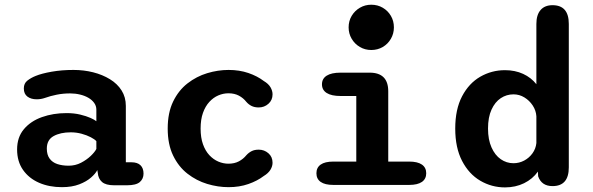

<svg xmlns="http://www.w3.org/2000/svg" viewBox="-20 -784 2516 814"><path d="M464 1.5Q428.5 1.5 412.5 -12.5Q396.5 -26.5 394.5 -51.5L392.5 -63Q385.5 -48.5 366.2 -31.5Q347 -14.5 316 -2.5Q285 9.5 242.5 9.5Q188.5 9.5 145.5 -9.2Q102.5 -28 77.5 -63.8Q52.5 -99.5 52.5 -150.5Q52.5 -202 81.2 -236.2Q110 -270.5 157.8 -287.5Q205.5 -304.5 262 -304.5Q294 -304.5 320 -298.2Q346 -292 363.8 -284Q381.5 -276 388.5 -270V-319Q388.5 -335 379.2 -347.8Q370 -360.5 354.5 -369.5Q339 -378.5 319 -383.2Q299 -388 277.5 -388Q247.5 -388 220.2 -382.5Q193 -377 172.5 -369.5Q162.5 -366 153.5 -364.5Q144.5 -363 135.5 -363Q111.5 -363 96.2 -374.5Q81 -386 81 -409Q81 -430.5 96 -442.2Q111 -454 131 -462Q156.5 -472.5 199 -480Q241.5 -487.5 291.5 -487.5Q335 -487.5 374.8 -477.5Q414.5 -467.5 446 -448.2Q477.5 -429 495.5 -400.5Q513.5 -372 513.5 -335V-96H537.5Q562.5 -96 575.5 -83.5Q588.5 -71 588.5 -48Q588.5 -26 572.8 -12.2Q557 1.5 518 1.5ZM388.5 -185.5Q381.5 -193.5 364.8 -202.2Q348 -211 325.8 -217Q303.5 -223 280 -223Q236 -223 207.2 -207Q178.5 -191 178.5 -154Q178.5 -128 190.2 -111.8Q202 -95.5 223 -88.5Q244 -81.5 271 -81.5Q299.5 -81.5 323.5 -94Q347.5 -106.5 364.8 -123Q382 -139.5 388.5 -152.5Z M949 9.5Q904 9.5 858.5 -4.2Q813 -18 775 -47.5Q737 -77 714 -124.5Q691 -172 691 -239Q691 -306 714 -353.5Q737 -401 775 -430.5Q813 -460 858.5 -473.8Q904 -487.5 949 -487.5Q995 -487.5 1033 -474.5Q1071 -461.5 1098.5 -440.5Q1118 -429 1126.8 -414Q1135.5 -399 1135.5 -384Q1135.5 -359.5 1118 -344Q1100.5 -328.5 1077 -328.5Q1059 -328.5 1046.5 -334.8Q1034 -341 1024.5 -352Q1011.5 -368.5 992.8 -378.5Q974 -388.5 948.5 -388.5Q926.5 -388.5 905.5 -379.5Q884.5 -370.5 867.5 -352Q850.5 -333.5 840.5 -305.5Q830.5 -277.5 830.5 -239Q830.5 -200.5 840.5 -172.5Q850.5 -144.5 867.5 -126.2Q884.5 -108 905.5 -99Q926.5 -90 948.5 -90Q974 -90 992.8 -100Q1011.5 -110 1024.5 -126Q1034.5 -137 1046.8 -143.2Q1059 -149.5 1077 -149.5Q1100.5 -149.5 1118 -134.2Q1135.5 -119 1135.5 -94Q1135.5 -79 1126.5 -64.2Q1117.5 -49.5 1098.5 -38Q1071 -17 1033 -3.8Q995 9.5 949 9.5Z M1393.5 -99H1490.5V-377H1424Q1385 -377 1365 -389.8Q1345 -402.5 1345 -426.5Q1345 -450.5 1365 -463.2Q1385 -476 1424 -476H1547Q1626 -476 1626 -397V-99H1714.5Q1750.5 -99 1768.8 -86.2Q1787 -73.5 1787 -49.5Q1787 -25.5 1768.8 -12.8Q1750.5 0 1714.5 0H1393.5Q1357.5 0 1339.5 -12.8Q1321.5 -25.5 1321.5 -49.5Q1321.5 -73.5 1339.5 -86.2Q1357.5 -99 1393.5 -99ZM1458 -668Q1458 -695 1471 -716.8Q1484 -738.5 1505.8 -751.2Q1527.5 -764 1554 -764Q1581 -764 1602.8 -751.2Q1624.5 -738.5 1637.2 -716.8Q1650 -695 1650 -668Q1650 -641.5 1637.2 -619.5Q1624.5 -597.5 1602.8 -584.8Q1581 -572 1554 -572Q1527.5 -572 1505.8 -584.8Q1484 -597.5 1471 -619.5Q1458 -641.5 1458 -668Z M2322.5 5Q2276 5 2261.5 -36.5L2260.5 -56.5Q2238 -25 2201.8 -7.2Q2165.5 10.5 2121 10.5Q2064.5 10.5 2016.2 -17.8Q1968 -46 1939 -101.8Q1910 -157.5 1910 -239Q1910 -320.5 1939 -375.8Q1968 -431 2016.2 -458.8Q2064.5 -486.5 2121 -486.5Q2163.5 -486.5 2197.8 -470.8Q2232 -455 2254 -427V-682.5Q2254 -721 2271.8 -741.5Q2289.5 -762 2322.5 -762Q2391.5 -762 2391.5 -682.5V-74.5Q2391.5 5 2322.5 5ZM2254 -177.5V-291Q2252.5 -315.5 2238.5 -336.8Q2224.5 -358 2203.2 -371Q2182 -384 2157 -384Q2127.5 -384 2103 -367.8Q2078.5 -351.5 2063.8 -319.2Q2049 -287 2049 -239Q2049 -192 2063.8 -159Q2078.5 -126 2103 -109Q2127.5 -92 2157 -92Q2181 -92 2202.2 -103.2Q2223.5 -114.5 2237.5 -134Q2251.5 -153.5 2254 -177.5Z"/></svg>

Font: Sono ExtraLight Monospace SemiBold
Style: Regular
Weight: 600
Version: Version 2.112